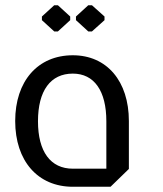

<svg xmlns="http://www.w3.org/2000/svg" viewBox="-20 -713 624 733"><path d="M187 -593H201L248 -636V-650L201 -693H187L140 -650V-636ZM317 -593H331L379 -636V-650L331 -693H317L270 -650V-636ZM258 0H402L472 -68V-251C472 -403 388 -502 258 -502C124 -502 38 -403 38 -251C38 -99 124 0 258 0ZM258 -69C173 -69 125 -134 125 -250C125 -367 173 -432 258 -432C339 -432 386 -367 386 -250V-69Z"/></svg>

Font: Hejaz
Style: Regular
Weight: 400
Designer: Bandar Raffah (Arabic) and Santiago Orozco (Latin)
Foundry: Caramella and Typemade
Version: Version 1.010;hotconv 1.0.109;makeotfexe 2.5.65596